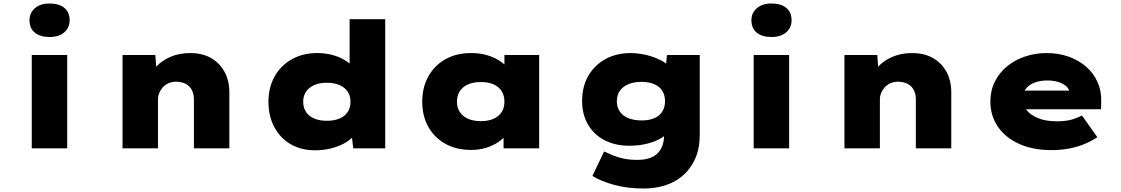

<svg xmlns="http://www.w3.org/2000/svg" viewBox="-20 -850 6420 1100"><path d="M162 0V-535H365V0ZM264 -638Q210 -638 179.5 -663Q149 -688 149 -734Q149 -776 180 -803Q211 -830 264 -830Q318 -830 348.5 -805Q379 -780 379 -734Q379 -692 348.5 -665Q318 -638 264 -638Z M682 0V-535H870L880 -401L832 -388Q842 -432 874.5 -467.5Q907 -503 957 -524.5Q1007 -546 1069 -546Q1140 -546 1190 -517Q1240 -488 1267 -437.5Q1294 -387 1294 -321V0H1091V-281Q1091 -312 1079 -334.5Q1067 -357 1045 -369Q1023 -381 991 -382Q965 -382 945 -373Q925 -364 912 -349Q899 -334 892 -317Q885 -300 885 -284V0H784Q737 0 711.5 0Q686 0 682 0Z M1785 11Q1705 11 1645 -24Q1585 -59 1551.5 -122Q1518 -185 1518 -267Q1518 -349 1553 -411.5Q1588 -474 1651 -510Q1714 -546 1796 -546Q1842 -546 1881 -536Q1920 -526 1951 -508Q1982 -490 2002 -467Q2022 -444 2028 -418L1983 -404V-740H2187V0H2004L1988 -131L2029 -117Q2024 -91 2003.5 -68Q1983 -45 1950 -27.5Q1917 -10 1875 0.5Q1833 11 1785 11ZM1852 -158Q1895 -158 1925.5 -171Q1956 -184 1972 -208.5Q1988 -233 1988 -267Q1988 -301 1972 -325Q1956 -349 1925.5 -362.5Q1895 -376 1852 -376Q1810 -376 1780 -362.5Q1750 -349 1733.5 -325Q1717 -301 1717 -267Q1717 -233 1733.5 -208.5Q1750 -184 1780 -171Q1810 -158 1852 -158Z M2679 9Q2594 9 2531 -26.5Q2468 -62 2433.5 -124Q2399 -186 2399 -267Q2399 -349 2434 -412Q2469 -475 2531.5 -510.5Q2594 -546 2679 -546Q2727 -546 2766.5 -535Q2806 -524 2836 -505.5Q2866 -487 2886.5 -465Q2907 -443 2916 -422L2870 -417V-535H3069V0H2865V-144L2908 -130Q2902 -104 2882 -79Q2862 -54 2832.5 -34.5Q2803 -15 2764 -3Q2725 9 2679 9ZM2735 -156Q2778 -156 2808 -169.5Q2838 -183 2854 -208Q2870 -233 2870 -267Q2870 -303 2854 -328Q2838 -353 2808 -366.5Q2778 -380 2735 -380Q2692 -380 2661.5 -366.5Q2631 -353 2614.5 -328Q2598 -303 2598 -267Q2598 -233 2614.5 -208Q2631 -183 2661.5 -169.5Q2692 -156 2735 -156Z M3669 230Q3574 230 3498 209Q3422 188 3374 158L3441 18Q3465 29 3492.5 40.5Q3520 52 3554.5 59Q3589 66 3633 66Q3682 66 3716 50Q3750 34 3767.5 1.5Q3785 -31 3785 -81V-135L3830 -131Q3822 -98 3787 -71.5Q3752 -45 3699.5 -30Q3647 -15 3586 -15Q3505 -15 3444 -46.5Q3383 -78 3349 -136Q3315 -194 3315 -272Q3315 -354 3350.5 -415.5Q3386 -477 3448.5 -511.5Q3511 -546 3594 -546Q3619 -546 3650 -541.5Q3681 -537 3712 -527Q3743 -517 3769.5 -503Q3796 -489 3812.5 -469.5Q3829 -450 3831 -426L3790 -417L3801 -535H3989V-78Q3989 -1 3964 56.5Q3939 114 3895.5 153Q3852 192 3794 211Q3736 230 3669 230ZM3656 -160Q3699 -160 3729 -173Q3759 -186 3774.5 -211Q3790 -236 3790 -270Q3790 -305 3774.5 -329.5Q3759 -354 3729 -367.5Q3699 -381 3656 -381Q3612 -381 3580 -367.5Q3548 -354 3531 -329.5Q3514 -305 3514 -270Q3514 -236 3531 -211Q3548 -186 3580 -173Q3612 -160 3656 -160Z M4298 0V-535H4501V0ZM4400 -638Q4346 -638 4315.5 -663Q4285 -688 4285 -734Q4285 -776 4316 -803Q4347 -830 4400 -830Q4454 -830 4484.5 -805Q4515 -780 4515 -734Q4515 -692 4484.5 -665Q4454 -638 4400 -638Z M4818 0V-535H5006L5016 -401L4968 -388Q4978 -432 5010.5 -467.5Q5043 -503 5093 -524.5Q5143 -546 5205 -546Q5276 -546 5326 -517Q5376 -488 5403 -437.5Q5430 -387 5430 -321V0H5227V-281Q5227 -312 5215 -334.5Q5203 -357 5181 -369Q5159 -381 5127 -382Q5101 -382 5081 -373Q5061 -364 5048 -349Q5035 -334 5028 -317Q5021 -300 5021 -284V0H4920Q4873 0 4847.5 0Q4822 0 4818 0Z M6004 10Q5897 10 5818 -26Q5739 -62 5696.5 -125Q5654 -188 5654 -268Q5654 -331 5679.5 -382Q5705 -433 5749 -469.5Q5793 -506 5852 -526Q5911 -546 5976 -546Q6045 -546 6102.5 -525.5Q6160 -505 6202.5 -468Q6245 -431 6268 -380Q6291 -329 6289 -268L6288 -224H5779L5756 -331H6127L6108 -301V-319Q6106 -340 6089 -355.5Q6072 -371 6044 -380Q6016 -389 5980 -389Q5941 -389 5909 -377.5Q5877 -366 5858 -342.5Q5839 -319 5839 -284Q5839 -248 5862 -219Q5885 -190 5928.5 -172.5Q5972 -155 6034 -155Q6091 -155 6125.5 -166.5Q6160 -178 6179 -188L6267 -64Q6226 -37 6183.5 -21Q6141 -5 6097 2.5Q6053 10 6004 10Z"/></svg>

Font: Lexend Mega Black
Style: Regular
Weight: 900
Version: Version 1.007